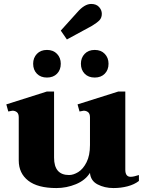

<svg xmlns="http://www.w3.org/2000/svg" viewBox="-20 -943 738 973"><path d="M319 -743 288 -788 371 -880Q408 -923 442 -923Q468 -923 482 -907.5Q496 -892 496 -873Q496 -854 485 -841.5Q474 -829 446 -812ZM148 -620Q148 -650 167 -670Q186 -690 218 -690Q250 -690 269 -670Q288 -650 288 -620Q288 -589 269 -569.5Q250 -550 218 -550Q186 -550 167 -569.5Q148 -589 148 -620ZM460 -690Q492 -690 511 -670Q530 -650 530 -620Q530 -589 511 -569.5Q492 -550 460 -550Q428 -550 409 -569.5Q390 -589 390 -620Q390 -650 409 -670Q428 -690 460 -690ZM684 -56V-26Q661 -8 627 1Q593 10 555 10Q510 10 474.5 -8.5Q439 -27 436 -67Q412 -29 364.5 -9.5Q317 10 266 10Q171 10 123 -27.5Q75 -65 75 -130V-348Q75 -367 65.5 -374.5Q56 -382 43 -382Q39 -382 22 -378L12 -414L217 -479H254V-144Q254 -56 330 -56Q352 -56 376.5 -71Q401 -86 418.5 -120.5Q436 -155 436 -208V-348Q436 -367 426.5 -374.5Q417 -382 404 -382Q400 -382 383 -378L373 -414L579 -479H615V-83Q615 -47 642 -47Q657 -47 684 -56Z"/></svg>

Font: Taviraj Bold
Style: Regular
Weight: 700
Designer: Katatrad Team
Foundry: CadsonDemak
Version: Version 1.030